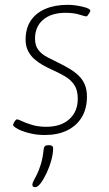

<svg xmlns="http://www.w3.org/2000/svg" viewBox="-20 -550 453 795"><path d="M166 9Q137 9 113 4Q89 -1 71 -8Q53 -15 43.5 -22Q34 -29 34 -33Q35 -37 37.5 -42Q40 -47 44 -51.5Q48 -56 50 -56Q55 -56 70.5 -48.5Q86 -41 112 -33Q138 -25 172 -25Q232 -25 267 -56.5Q302 -88 302 -141Q302 -177 287.5 -198.5Q273 -220 249 -234Q225 -248 196 -261Q176 -270 156.5 -281Q137 -292 121 -306.5Q105 -321 95.5 -340.5Q86 -360 86 -386Q86 -432 107 -464Q128 -496 167.5 -513Q207 -530 260 -530Q278 -530 294.5 -527.5Q311 -525 325 -521.5Q339 -518 346.5 -514Q354 -510 354 -506Q354 -503 350.5 -497Q347 -491 343.5 -486.5Q340 -482 337 -482Q333 -482 309 -489.5Q285 -497 251 -497Q193 -497 159 -468.5Q125 -440 125 -390Q125 -361 139 -343Q153 -325 175.5 -313.5Q198 -302 222 -290Q247 -278 268.5 -265Q290 -252 306 -236.5Q322 -221 331 -200Q340 -179 340 -150Q340 -100 318.5 -64.5Q297 -29 258 -10Q219 9 166 9ZM126 225Q121 225 117.5 223Q114 221 114 215Q114 208 119.5 198Q125 188 133 172Q141 156 149 130.5Q157 105 161 67Q162 58 167 54.5Q172 51 182 51Q200 51 200 64Q200 86 192.5 113.5Q185 141 173 166.5Q161 192 148.5 208.5Q136 225 126 225Z"/></svg>

Font: Asap Thin
Style: Italic
Weight: 250
Italic angle: -6°
Designer: Pablo Cosgaya
Foundry: Omnibus-Type
Version: Version 3.001